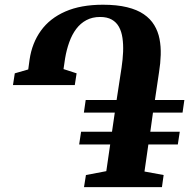

<svg xmlns="http://www.w3.org/2000/svg" viewBox="-20 -772 803 792"><path d="M326.5 0 334.5 -50 418.5 -66 434.5 -176H306.5L314.5 -228.5H442L453.5 -307.5H326L333.5 -359.5H461L481.5 -493.5Q486.5 -527 487.8 -558Q489 -589 485.2 -615.2Q481.5 -641.5 470.8 -661Q460 -680.5 441 -691.2Q422 -702 393 -702Q361 -702 336.5 -689Q312 -676 294.5 -652.8Q277 -629.5 265.8 -598.2Q254.5 -567 248.5 -531L242 -487L296 -469.5L288.5 -421H33.5L41 -469.5L96.5 -485.5L102 -526Q112 -594.5 148.8 -645.5Q185.5 -696.5 249.5 -724.5Q313.5 -752.5 404.5 -752.5Q462.5 -752.5 504.2 -742.2Q546 -732 573.2 -713.2Q600.5 -694.5 616.2 -668.5Q632 -642.5 638 -611.5Q644 -580.5 643 -545.8Q642 -511 636 -474L619 -359.5H740.5L733 -307.5H611L600 -228.5H721.5L713.5 -176H592L576 -64.5L655 -50L648 0Z"/></svg>

Font: Merriweather 72pt ExtraBold
Style: Italic
Weight: 800
Italic angle: -7.8°
Version: Version 2.101